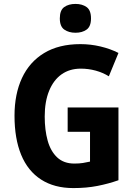

<svg xmlns="http://www.w3.org/2000/svg" viewBox="-20 -949 697 979"><path d="M325 -401H584V-30Q533 -12 477 -1Q421 10 354 10Q257 10 189.5 -33.5Q122 -77 88 -159.5Q54 -242 54 -359Q54 -469 92 -551Q130 -633 205 -678.5Q280 -724 390 -724Q442 -724 492.5 -712Q543 -700 584 -679L535 -560Q504 -579 467.5 -589Q431 -599 392 -599Q335 -599 294 -570Q253 -541 230.5 -486Q208 -431 208 -355Q208 -286 223 -232Q238 -178 271.5 -146.5Q305 -115 359 -115Q384 -115 403 -118Q422 -121 439 -125V-277H325ZM365 -929Q399 -929 421.5 -913Q444 -897 444 -855Q444 -814 421.5 -798Q399 -782 365 -782Q331 -782 308 -798Q285 -814 285 -855Q285 -897 307.5 -913Q330 -929 365 -929Z"/></svg>

Font: Noto Sans Bengali SemiCondensed
Style: Bold
Weight: 700
Width: 4
Designer: Jelle Bosma - Monotype Design Team
Foundry: Monotype Imaging Inc.
Version: Version 2.003